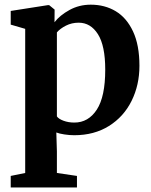

<svg xmlns="http://www.w3.org/2000/svg" viewBox="-20 -582 662 842"><path d="M305.5 11Q284.5 11 262 7.5Q239.5 4 227 -1L229.5 81.5V176.5L317.5 189.5V240H27V189.5L90.5 176.5V-455.5L27 -474V-534L190 -559.5H195.5L219.5 -540L219 -484.5Q242.5 -515 284.8 -538.2Q327 -561.5 378 -561.5Q439.5 -561.5 487.5 -532.8Q535.5 -504 563.5 -444Q591.5 -384 591.5 -293.5Q591.5 -209 557 -139.5Q522.5 -70 457.8 -29.5Q393 11 305.5 11ZM229.5 -440V-71.5Q237 -60.5 258.5 -52.5Q280 -44.5 306 -44.5Q367.5 -44.5 404.5 -101.2Q441.5 -158 441.5 -276.5Q441.5 -381.5 409.5 -432Q377.5 -482.5 325 -482.5Q294.5 -482.5 269 -469.5Q243.5 -456.5 229.5 -440Z"/></svg>

Font: Merriweather Text
Style: Bold
Weight: 700
Designer: Eben Sorkin
Foundry: Eben Sorkin
Version: Version 2.100